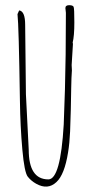

<svg xmlns="http://www.w3.org/2000/svg" viewBox="-20 -698 358 734"><path d="M253.9 -449.2 254.9 -429.2Q252.9 -403.8 252.2 -360.8Q251.5 -317.9 250.7 -279.3Q250 -240.7 248 -195.8Q246.1 -150.9 240.2 -115.2Q226.6 -30.3 195.8 -2Q162.6 29.3 118.2 4.4Q99.1 -6.3 86.2 -22.5Q73.2 -38.6 65.4 -126.2Q57.6 -213.9 56.2 -311Q51.8 -603 46.9 -644L53.2 -658.2Q76.2 -655.3 76.2 -603L79.1 -337.9L89.8 -126Q89.8 -12.2 165 -12.2Q211.4 -12.2 223.6 -221.7Q224.6 -235.8 228.3 -356.9Q231.9 -478 231.9 -648.9L230 -667Q230 -678.2 244.4 -678.2Q258.8 -678.2 261.5 -671.6Q264.2 -665 264.2 -612.5Q264.2 -560.1 257.8 -535.2Q258.8 -533.2 258.8 -528.8Q258.8 -528.8 253.9 -449.2Z"/></svg>

Font: Amatic SC
Style: Regular
Weight: 400
Version: Version 1.004